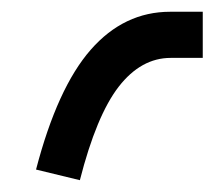

<svg xmlns="http://www.w3.org/2000/svg" viewBox="-20 -98 363 325"><path d="M323.2 0H269Q218.8 0 180.9 48.8Q143.1 97.7 115.2 207L41 189Q77.1 50.8 133.5 -13.7Q189.9 -78.1 268.1 -78.1H323.2Z"/></svg>

Font: Noto Sans Kufi Arabic
Style: Regular
Weight: 400
Designer: Monotype Design team
Foundry: Monotype Imaging Inc.
Version: Version 1.02